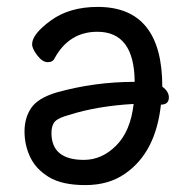

<svg xmlns="http://www.w3.org/2000/svg" viewBox="-20 -512 540 556"><path d="M227 24Q160 24 122 1Q84 -22 67.5 -57Q51 -92 51 -131Q51 -171 70.5 -199.5Q90 -228 143 -244Q253 -275 370 -275Q369 -420 262 -420Q180 -420 138 -343Q133 -332 118 -332Q103 -332 88 -351.5Q73 -371 73 -384Q73 -413 127 -452.5Q181 -492 263 -492Q450 -492 450 -261Q469 -247 469 -230Q469 -209 446 -209Q431 -70 342 -9Q295 24 227 24ZM223 -49Q275 -49 316.5 -90.5Q358 -132 367 -211Q262 -205 183 -180Q149 -171 139 -160Q129 -149 129 -127Q129 -49 223 -49Z"/></svg>

Font: LXGW WenKai Mono TC
Style: Bold
Weight: 700
Designer: LXGW / Fontworks Inc.
Foundry: LXGW / Fontworks Inc.
Version: Version 1.330